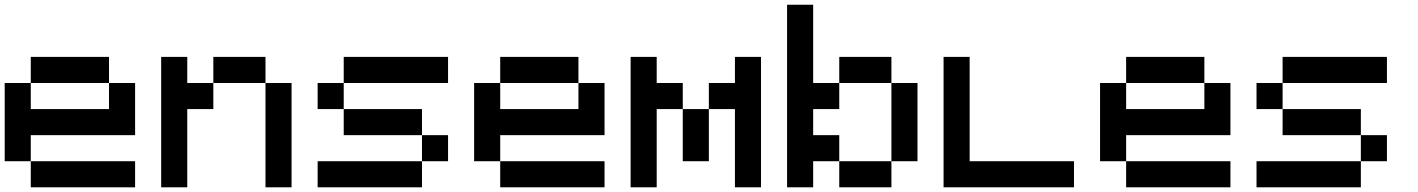

<svg xmlns="http://www.w3.org/2000/svg" viewBox="-20 -798 6040 818"><path d="M444.4 -444.4H111.1V-555.6H444.4ZM111.1 -222.2V-111.1H0V-444.4H111.1V-333.3H444.4V-444.4H555.6V-222.2ZM555.6 0H111.1V-111.1H555.6Z M777.8 -333.3V0H666.7V-555.6H777.8V-444.4H888.9V-333.3ZM1222.2 0H1111.1V-444.4H1222.2ZM1111.1 -444.4H888.9V-555.6H1111.1Z M1777.8 0H1333.3V-111.1H1777.8ZM1888.9 -111.1H1777.8V-222.2H1888.9ZM1777.8 -222.2H1444.4V-333.3H1777.8ZM1444.4 -333.3H1333.3V-444.4H1444.4ZM1888.9 -444.4H1444.4V-555.6H1888.9Z M2444.4 -444.4H2111.1V-555.6H2444.4ZM2111.1 -222.2V-111.1H2000V-444.4H2111.1V-333.3H2444.4V-444.4H2555.6V-222.2ZM2555.6 0H2111.1V-111.1H2555.6Z M3000 -111.1H2888.9V-333.3H3000ZM3111.1 -444.4V-555.6H3222.2V0H3111.1V-333.3H3000V-444.4ZM2777.8 -333.3V0H2666.7V-555.6H2777.8V-444.4H2888.9V-333.3Z M3777.8 -111.1V-444.4H3888.9V-111.1ZM3444.4 -444.4H3555.6V-333.3H3444.4V-222.2H3555.6V-111.1H3444.4V0H3333.3V-777.8H3444.4ZM3555.6 0V-111.1H3777.8V0ZM3555.6 -444.4V-555.6H3777.8V-444.4Z M4000 0V-555.6H4111.1V-111.1H4555.6V0Z M5111.1 -444.4H4777.8V-555.6H5111.1ZM4777.8 -222.2V-111.1H4666.7V-444.4H4777.8V-333.3H5111.1V-444.4H5222.2V-222.2ZM5222.2 0H4777.8V-111.1H5222.2Z M5777.8 0H5333.3V-111.1H5777.8ZM5888.9 -111.1H5777.8V-222.2H5888.9ZM5777.8 -222.2H5444.4V-333.3H5777.8ZM5444.4 -333.3H5333.3V-444.4H5444.4ZM5888.9 -444.4H5444.4V-555.6H5888.9Z"/></svg>

Font: Pixeloid Mono
Style: Regular
Weight: 400
Monospace: yes
Designer: GGBotNet
Foundry: GGBotNet
Version: 0.5